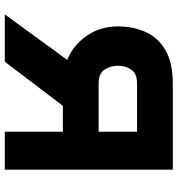

<svg xmlns="http://www.w3.org/2000/svg" viewBox="10 -750 740 800"><g transform="rotate(90 380.0 -350.0)"><path d="M40 0 229.5 -260Q167.5 -285.5 128.8 -341.8Q90 -398 90 -472Q90 -533.5 112.8 -585.5Q135.5 -637.5 188 -668.8Q240.5 -700 330 -700H687V0H529V-242H421L237 0ZM328 -391H529V-551H328Q285.5 -551 269.8 -526.5Q254 -502 254 -472Q254 -440 270 -415.5Q286 -391 328 -391Z"/></g></svg>

Font: Overpass Black
Style: Regular
Weight: 900
Designer: Delve Withrington, Dave Bailey, Thomas Jockin
Foundry: Delve Fonts LLC
Version: Version 4.000; ttfautohint (v1.8.3)